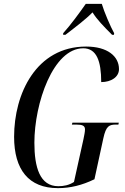

<svg xmlns="http://www.w3.org/2000/svg" viewBox="-20 -964 647 994"><path d="M307 -792V-784H319C371 -824 423 -863 459 -900C482 -863 515 -829 560 -784H570L571 -792C552 -826 519 -903 507 -944H424C392 -898 345 -834 307 -792ZM280 10C344 10 405 -5 469 -36L515 -248C529 -313 546 -319 581 -319H593L595 -329H355L352 -319H375C407 -319 420 -313 420 -294C420 -280 416 -264 412 -243L363 -22C337 -5 309 0 282 0C186 0 158 -98 158 -225C158 -429 255 -714 411 -714C480 -714 504 -648 504 -539C555 -539 596 -565 596 -606C596 -673 536 -723 426 -723C167 -723 53 -478 53 -256C53 -86 128 10 280 10Z"/></svg>

Font: Noto Serif Display ExtraCondensed Medium
Style: Italic
Weight: 500
Width: 2
Italic angle: -12°
Designer: Monotype Design Team
Foundry: Monotype Imaging Inc.
Version: Version 2.009